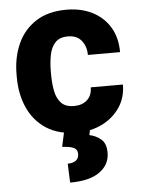

<svg xmlns="http://www.w3.org/2000/svg" viewBox="-54 -581 629 853"><g transform="rotate(-5 260.5 -154.5)"><path d="M271.5 -108.9Q308.1 -108.9 330.1 -129.2Q352.1 -149.4 352.1 -185.1H495.6Q495.6 -127.4 466.1 -83.5Q436.5 -39.6 386.7 -14.9Q336.9 9.8 274.4 9.8Q192.4 9.8 137.9 -25.6Q83.5 -61 56.2 -121.6Q28.8 -182.1 28.8 -257.8V-270.5Q28.8 -346.2 55.9 -406.7Q83 -467.3 137.7 -502.7Q192.4 -538.1 273.9 -538.1Q339.4 -538.1 389.2 -512.9Q439 -487.8 467.3 -441.2Q495.6 -394.5 495.6 -329.6H352.1Q352.1 -367.2 331.5 -393.3Q311 -419.4 270.5 -419.4Q233.4 -419.4 214.1 -398.7Q194.8 -377.9 188.2 -344Q181.6 -310.1 181.6 -270.5V-257.8Q181.6 -217.8 188.2 -183.8Q194.8 -149.9 214.1 -129.4Q233.4 -108.9 271.5 -108.9ZM217.8 -2.9H333.5L327.6 25.9Q355 30.8 378.2 49.6Q401.4 68.4 401.4 110.4Q401.4 163.6 356.4 196Q311.5 228.5 224.1 228.5L220.7 144Q242.2 144 256.3 134.8Q270.5 125.5 270.5 104.5Q270.5 85 254.6 77.1Q238.8 69.3 202.6 67.4Z"/></g></svg>

Font: Vazirmatn FD ExtraBold
Style: Regular
Weight: 800
Designer: Saber Rastikerdar
Foundry: Saber Rastikerdar
Version: Version 33.003